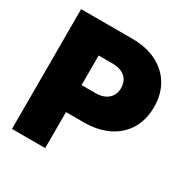

<svg xmlns="http://www.w3.org/2000/svg" viewBox="-166 -869 982 1010"><g transform="rotate(30 325.0 -364.0)"><path d="M41 0V-727.5H351.1Q436.5 -727.5 499.3 -696.3Q562 -665 596.4 -607.9Q630.9 -550.8 630.9 -472.7Q630.9 -395 596.4 -337.9Q562 -280.8 498.8 -249.8Q435.5 -218.8 349.1 -218.8H158.2V-382.8H328.6Q360.4 -382.8 383.3 -394Q406.2 -405.3 418.5 -425.3Q430.7 -445.3 430.7 -472.7Q430.7 -500.5 418.5 -520.5Q406.2 -540.5 383.3 -551.5Q360.4 -562.5 328.6 -562.5H242.7V0Z"/></g></svg>

Font: Inter 28pt Black
Style: Regular
Weight: 900
Designer: Rasmus Andersson
Foundry: rsms
Version: Version 4.001;git-66647c0bb